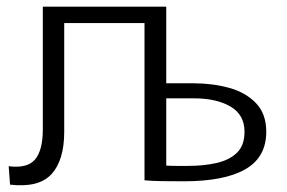

<svg xmlns="http://www.w3.org/2000/svg" viewBox="-20 -540 857 574"><path d="M10 12 6 -43Q62 -36 85 -63.5Q108 -91 108 -153V-520H477V-291H559Q615 -291 664.5 -277.5Q714 -264 745 -232Q776 -200 776 -146Q776 -70 713.5 -34Q651 2 529 2Q490 2 462 1.5Q434 1 412 -1V-471H172V-146Q172 -61 134 -19.5Q96 22 10 12ZM541 -44Q588 -44 626.5 -52.5Q665 -61 688 -83Q711 -105 711 -146Q711 -197 669 -221.5Q627 -246 560 -246H477V-45Q491 -44 507 -44Q523 -44 541 -44Z"/></svg>

Font: Murecho Light
Style: Regular
Weight: 300
Designer: Neil Summerour
Foundry: Positype
Version: Version 1.010; ttfautohint (v1.8.3)